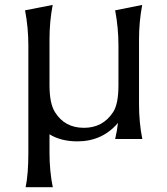

<svg xmlns="http://www.w3.org/2000/svg" viewBox="-20 -577 695 797"><path d="M570.8 0H458Q466.3 -34.7 469.7 -66.9Q404.8 9.8 301.3 9.8Q232.9 9.8 185.5 -19.5V56.6Q185.5 133.8 199.2 200.2H86.4Q97.7 146.5 97.7 57.1V-389.2Q97.7 -461.9 84 -534.2L198.7 -556.6Q185.5 -488.3 185.5 -413.6V-223.6Q185.5 -147.9 208 -111.8Q248.5 -46.4 328.6 -46.4Q407.2 -46.4 449.7 -111.8Q471.7 -145.5 471.7 -223.6V-388.7Q471.7 -461.4 458 -534.2L570.3 -556.6Q557.1 -487.3 557.1 -413.6V-144Q557.1 -67.9 570.8 0Z"/></svg>

Font: Classica
Style: Book
Weight: 400
Designer: Wojciech Kalinowski "wmk69" (wmk69@o2.pl)
Foundry: Wojciech Kalinowski "wmk69" (wmk69@o2.pl)
Version: Version 2.1.1; 2021-05-14